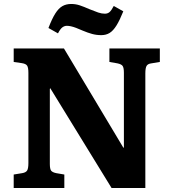

<svg xmlns="http://www.w3.org/2000/svg" viewBox="-20 -947 872 967"><path d="M49 0V-68L92 -75Q110 -78 116.5 -88Q123 -98 123 -126V-580Q123 -607 116.5 -616.5Q110 -626 90 -629L49 -635V-703H302L602 -202L604 -206V-580Q604 -606 597.5 -615Q591 -624 571 -628L531 -635V-703H785V-635L743 -628Q725 -626 718.5 -615.5Q712 -605 712 -577V0H542L233 -503L231 -499V-122Q231 -96 237.5 -87.5Q244 -79 263 -75L304 -68V0ZM490 -770Q466 -770 444 -776Q422 -782 396 -793Q378 -801 363.5 -806.5Q349 -812 337.5 -814.5Q326 -817 317 -817Q305 -817 294.5 -809.5Q284 -802 272 -779L224 -806Q242 -853 258.5 -879Q275 -905 294 -916Q313 -927 339 -927Q361 -927 382 -920Q403 -913 430 -901Q457 -890 474.5 -884Q492 -878 508 -878Q522 -878 531.5 -886Q541 -894 553 -917L601 -890Q583 -845 566.5 -818.5Q550 -792 532 -781Q514 -770 490 -770Z"/></svg>

Font: Literata 18pt
Style: Bold
Weight: 700
Designer: Latin by Veronika Burian and Jose Scaglione. Greek by Irene Vlachou. Cyrillic by Vera Evstafieva.
Foundry: TypeTogether
Version: Version 3.103;gftools[0.9.29]